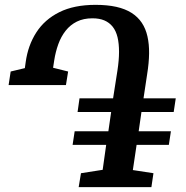

<svg xmlns="http://www.w3.org/2000/svg" viewBox="-20 -772 768 792"><path d="M304.5 0 314 -57.5 403.5 -71.5 418 -174.5H279.5L288 -230.5H427L438.5 -310H300L308 -366.5H446.5L464.5 -481.5Q471 -524 471 -558.2Q471 -592.5 464.8 -618.5Q458.5 -644.5 444.8 -661.8Q431 -679 410.5 -687.8Q390 -696.5 361.5 -696.5Q324.5 -696.5 297.2 -683Q270 -669.5 251 -645.5Q232 -621.5 220.5 -589.8Q209 -558 203.5 -522L199 -492.5L261 -477L252 -421H15.5L24 -477L82.5 -491L86 -516Q95.5 -585 129.8 -638.2Q164 -691.5 224.8 -721.8Q285.5 -752 374 -752Q422.5 -752 459.5 -743.8Q496.5 -735.5 522.5 -719Q548.5 -702.5 564.8 -678.2Q581 -654 588.2 -622Q595.5 -590 595 -551.2Q594.5 -512.5 587 -466L572 -366.5H705L696.5 -310H563.5L552 -230.5H685L676.5 -174.5H543.5L528 -70.5L613 -57.5L604.5 0Z"/></svg>

Font: Merriweather 36pt SemiBold
Style: Italic
Weight: 600
Italic angle: -7.8°
Version: Version 2.101